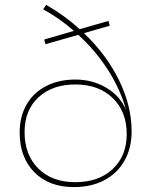

<svg xmlns="http://www.w3.org/2000/svg" viewBox="-20 -762 606 782"><path d="M516.1 -227.1Q516.1 -159.2 487.1 -107.7Q458 -56.2 405 -28.1Q352.1 0 280.8 0Q179.7 0 119.9 -60.5Q60.1 -121.1 60.1 -222.2Q60.1 -287.1 88.1 -335.9Q116.2 -384.8 167.7 -411.4Q219.2 -438 287.1 -438Q356.9 -438 413.1 -404.5Q469.2 -371.1 493.2 -314.9Q471.2 -396 420.7 -475.6Q370.1 -555.2 298.8 -620.1L165 -582L160.2 -601.1L280.8 -636.2Q223.6 -687 155.8 -724.1L168 -742.2Q246.1 -697.3 304.2 -643.1L421.9 -676.8L426.8 -657.2L321.8 -627Q414.1 -539.1 465.1 -434.6Q516.1 -330.1 516.1 -227.1ZM496.1 -215.8Q496.1 -307.6 439 -362.8Q381.8 -418 287.1 -418Q192.9 -418 136.5 -365.5Q80.1 -313 80.1 -224.1Q80.1 -131.3 136 -75.7Q191.9 -20 286.1 -20Q381.8 -20 439 -73.5Q496.1 -127 496.1 -215.8Z"/></svg>

Font: Montserrat
Style: Thin
Weight: 250
Designer: Julieta Ulanovsky
Foundry: Julieta Ulanovsky
Version: Version 1.000;PS 002.000;hotconv 1.0.70;makeotf.lib2.5.58329